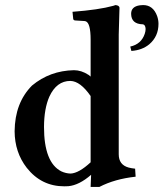

<svg xmlns="http://www.w3.org/2000/svg" viewBox="-20 -718 639 750"><path d="M539.1 -698.2Q578.1 -698.2 593.8 -655.3Q599.1 -640.1 599.1 -625Q599.1 -575.7 563 -544.9Q535.2 -522 493.2 -519L488.8 -536.1Q531.7 -545.4 545.4 -585.9Q548.8 -596.2 548.8 -605Q547.9 -621.6 538.1 -623Q492.7 -624 492.2 -664.1Q492.2 -692.4 526.4 -697.3Q532.7 -698.2 539.1 -698.2ZM334 -342.8Q293.9 -400.9 254.9 -401.9Q201.2 -401.9 172.9 -340.8Q152.3 -294.4 151.9 -222.2Q151.9 -83.5 219.2 -48.8Q236.8 -40.5 255.9 -40Q288.1 -41.5 334 -84ZM443.8 -583V-115.2Q443.8 -74.2 482.4 -63.5Q494.1 -60.5 507.8 -59.1L509.8 -27.8Q428.2 -19 368.2 12.2H334L335.9 -35.2Q289.1 5.4 247.1 9.3Q238.8 9.8 231 9.8Q141.6 9.8 84.5 -62.5Q37.6 -123 37.1 -205.1Q38.1 -316.4 105 -383.8Q174.8 -441.9 269 -443.8Q297.9 -443.8 326.2 -425.3Q331.1 -421.9 334 -418.9V-563Q334 -627.9 314.9 -634.8Q310.1 -636.2 304.2 -636.2L272 -638.2Q267.1 -639.6 266.1 -643.1L263.2 -671.9Q366.2 -679.7 422.4 -695.3Q427.7 -696.8 431.2 -698.2Q445.8 -696.8 446.8 -688Q446.8 -686 443.8 -583Z"/></svg>

Font: Linux Libertine O
Style: Semibold
Weight: 700
Designer: Philipp H. Poll
Foundry: Philipp H. Poll
Version: Version 5.0.0